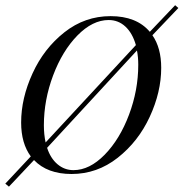

<svg xmlns="http://www.w3.org/2000/svg" viewBox="-36 -643 691 722"><path d="M537.1 -510.5Q570.2 -462.9 570.2 -387.9Q570.2 -296.8 527 -203.6Q483.9 -110.5 406.5 -49.6Q329 11.3 233.1 11.3Q141.9 11.3 91.9 -41.1L-2.4 58.9L-16.1 47.6L79.8 -54.8Q43.5 -104 43.5 -182.3Q43.5 -273.4 86.3 -366.9Q129 -460.5 206 -521.4Q283.1 -582.3 379.8 -582.3Q477.4 -582.3 527.4 -523.4L622.6 -623.4L634.7 -612.9ZM129 -171.8Q129 -137.9 135.5 -107.3L475 -473.4Q462.1 -518.5 435.5 -543.1Q408.9 -567.7 372.6 -567.7Q312.1 -567.7 255.2 -509.7Q198.4 -451.6 163.7 -359.3Q129 -266.9 129 -171.8ZM483.9 -399.2Q483.9 -429 479 -453.2L141.1 -87.1Q154 -47.6 180.2 -25.4Q206.5 -3.2 240.3 -3.2Q300.8 -3.2 357.7 -61.3Q414.5 -119.4 449.2 -211.7Q483.9 -304 483.9 -399.2Z"/></svg>

Font: Playfair Display SC
Style: Italic
Weight: 400
Italic angle: -14°
Designer: Claus Eggers Sørensen
Foundry: Claus Eggers Sørensen
Version: Version 1.202; ttfautohint (v1.6)